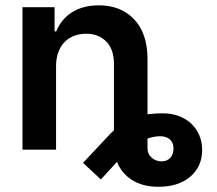

<svg xmlns="http://www.w3.org/2000/svg" viewBox="-20 -573 829 735"><path d="M586.6 142Q555.8 142 530.4 135.3Q505 128.6 485.1 115.9Q465.2 103.3 450.8 85.8Q436.4 68.2 427.9 46.5L366.1 114L297.9 50.4L387.8 -45.5Q394.9 -53.6 402 -60.7Q409.1 -67.8 416.2 -74.2V-327.4Q416.2 -384.6 386.7 -414.1Q357.2 -443.9 310 -443.9Q285.9 -443.9 264.9 -436.3Q244 -428.6 228.3 -413.2Q212.7 -397.7 203.7 -374.3Q194.6 -350.9 194.6 -319.6V0H66.1V-545.5H188.9V-452.8H195.3Q204.2 -475.1 218.9 -493.4Q233.7 -511.7 253.9 -524.9Q274.1 -538 300.2 -545.3Q326.3 -552.6 358 -552.6Q442.5 -552.6 493.3 -499.3Q544.4 -445.7 544.7 -347.3V-135.7Q559.3 -137.4 573.9 -138.3Q588.4 -139.2 603.3 -139.2Q636.7 -139.2 664.6 -128.7Q692.5 -118.3 712.2 -99.6Q731.9 -81 742.9 -55.2Q753.9 -29.5 753.9 0.7Q753.9 64.3 708.8 103Q663.4 142 586.6 142ZM598 44.7Q609.7 44.7 618.3 40.8Q626.8 36.9 632.6 30.4Q638.5 23.8 641.3 14.9Q644.2 6 644.2 -4.3Q644.2 -16.3 640.3 -25.2Q636.4 -34.1 629.4 -40Q622.5 -45.8 613.1 -48.7Q603.7 -51.5 592.7 -51.5Q571.4 -51.5 544.7 -42.6V-6Q544.7 17.8 561.1 30.9Q577.4 44.7 598 44.7Z"/></svg>

Font: Linik Sans SemiBold
Style: Regular
Weight: 600
Designer: Fonts by Rasmus Andersson / Changes by Cristiano Sobral with parts from Marc Monis
Foundry: rsms
Version: Version 3.020; ttfautohint (v1.6)